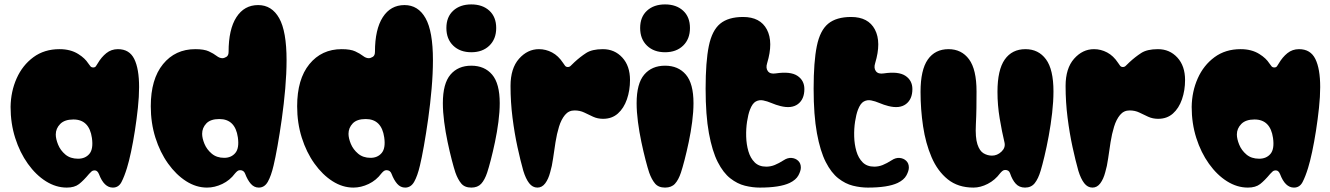

<svg xmlns="http://www.w3.org/2000/svg" viewBox="-20 -837 6032 871"><path d="M492 14Q452 14 429 -47Q422 -64 410 -64Q400 -64 394.5 -58.5Q389 -53 384 -48Q359 -18 338.5 -2Q318 14 283 14Q234 14 188.5 -14.5Q143 -43 106.5 -94Q70 -145 49 -211Q28 -277 28 -352Q29 -422 55.5 -481.5Q82 -541 131.5 -577.5Q181 -614 250 -614Q300 -614 335 -592Q351 -582 362 -571.5Q373 -561 380 -550Q386 -541 390.5 -536Q395 -531 403 -531Q411 -531 415 -536.5Q419 -542 423 -549Q440 -578 462.5 -596Q485 -614 515 -614Q567 -614 589 -569.5Q611 -525 611 -442Q611 -399 605.5 -347.5Q600 -296 592 -244.5Q584 -193 574.5 -148.5Q565 -104 556 -75Q544 -36 531 -11Q518 14 492 14ZM334 -117Q367 -117 385.5 -139Q404 -161 397 -211Q385 -295 313 -295Q273 -295 253 -274.5Q233 -254 233 -227Q233 -207 243.5 -181Q254 -155 276.5 -136Q299 -117 334 -117Z M1154 14Q1133 14 1118 -3Q1103 -20 1092 -49Q1086 -65 1069 -65Q1062 -65 1056.5 -60.5Q1051 -56 1046 -50Q1023 -19 988.5 -2.5Q954 14 919 14Q870 14 824.5 -15Q779 -44 742.5 -95Q706 -146 685 -212.5Q664 -279 664 -355Q664 -478 719.5 -546Q775 -614 866 -614Q906 -614 927.5 -604Q949 -594 962.5 -583.5Q976 -573 989 -573Q997 -573 1007 -579Q1017 -585 1017 -602Q1017 -704 1052.5 -759Q1088 -814 1151 -814Q1213 -814 1246.5 -754.5Q1280 -695 1280 -564Q1280 -504 1274 -435Q1268 -366 1258.5 -298.5Q1249 -231 1239 -175Q1229 -119 1221 -86Q1210 -39 1195 -12.5Q1180 14 1154 14ZM997 -121Q1029 -121 1047.5 -143Q1066 -165 1059 -214Q1047 -297 975 -297Q935 -297 916 -277Q897 -257 897 -230Q897 -210 907.5 -184.5Q918 -159 940.5 -140Q963 -121 997 -121Z M1818 14Q1797 14 1782 -3Q1767 -20 1756 -49Q1750 -65 1733 -65Q1726 -65 1720.5 -60.5Q1715 -56 1710 -50Q1687 -19 1652.5 -2.5Q1618 14 1583 14Q1534 14 1488.5 -15Q1443 -44 1406.5 -95Q1370 -146 1349 -212.5Q1328 -279 1328 -355Q1328 -478 1383.5 -546Q1439 -614 1530 -614Q1570 -614 1591.5 -604Q1613 -594 1626.5 -583.5Q1640 -573 1653 -573Q1661 -573 1671 -579Q1681 -585 1681 -602Q1681 -704 1716.5 -759Q1752 -814 1815 -814Q1877 -814 1910.5 -754.5Q1944 -695 1944 -564Q1944 -504 1938 -435Q1932 -366 1922.5 -298.5Q1913 -231 1903 -175Q1893 -119 1885 -86Q1874 -39 1859 -12.5Q1844 14 1818 14ZM1661 -121Q1693 -121 1711.5 -143Q1730 -165 1723 -214Q1711 -297 1639 -297Q1599 -297 1580 -277Q1561 -257 1561 -230Q1561 -210 1571.5 -184.5Q1582 -159 1604.5 -140Q1627 -121 1661 -121Z M2118 -600Q2067 -600 2036 -630Q2005 -660 2005 -710Q2005 -760 2036 -788.5Q2067 -817 2118 -817Q2169 -817 2200 -788.5Q2231 -760 2231 -710Q2231 -660 2200 -630Q2169 -600 2118 -600ZM2118 14Q2088 14 2072.5 -4.5Q2057 -23 2046 -54Q2039 -75 2029.5 -111.5Q2020 -148 2010.5 -193Q2001 -238 1995 -284Q1989 -330 1989 -369Q1989 -458 2023.5 -498.5Q2058 -539 2118 -539Q2178 -539 2212.5 -498.5Q2247 -458 2247 -369Q2247 -330 2241 -284Q2235 -238 2225.5 -193Q2216 -148 2206.5 -111.5Q2197 -75 2190 -54Q2179 -21 2163 -3.5Q2147 14 2118 14Z M2418 14Q2396 14 2380.5 -6Q2365 -26 2354 -62Q2341 -108 2327.5 -170Q2314 -232 2305 -303Q2296 -374 2296 -447Q2296 -527 2334.5 -570.5Q2373 -614 2425 -614Q2456 -614 2484.5 -599Q2513 -584 2534 -552Q2539 -544 2543.5 -538.5Q2548 -533 2556 -533Q2564 -533 2569.5 -539Q2575 -545 2586 -555Q2612 -579 2639 -596.5Q2666 -614 2715 -614Q2768 -614 2803 -576Q2838 -538 2838 -474Q2838 -427 2824 -386.5Q2810 -346 2783 -322Q2756 -298 2716 -298Q2691 -298 2670.5 -307.5Q2650 -317 2630.5 -326.5Q2611 -336 2586 -336Q2560 -336 2543 -315.5Q2526 -295 2516 -262.5Q2506 -230 2500 -192Q2494 -154 2489 -118Q2484 -82 2476 -56Q2468 -25 2453.5 -5.5Q2439 14 2418 14Z M2997 -600Q2946 -600 2915 -630Q2884 -660 2884 -710Q2884 -760 2915 -788.5Q2946 -817 2997 -817Q3048 -817 3079 -788.5Q3110 -760 3110 -710Q3110 -660 3079 -630Q3048 -600 2997 -600ZM2997 14Q2967 14 2951.5 -4.5Q2936 -23 2925 -54Q2918 -75 2908.5 -111.5Q2899 -148 2889.5 -193Q2880 -238 2874 -284Q2868 -330 2868 -369Q2868 -458 2902.5 -498.5Q2937 -539 2997 -539Q3057 -539 3091.5 -498.5Q3126 -458 3126 -369Q3126 -330 3120 -284Q3114 -238 3104.5 -193Q3095 -148 3085.5 -111.5Q3076 -75 3069 -54Q3058 -21 3042 -3.5Q3026 14 2997 14Z M3427 14Q3394 14 3359.5 5.5Q3325 -3 3293 -28Q3261 -53 3236 -102Q3211 -151 3196 -232.5Q3181 -314 3181 -435Q3181 -557 3195.5 -628Q3210 -699 3247 -729.5Q3284 -760 3351 -760Q3429 -760 3459 -703Q3489 -646 3460 -550Q3453 -528 3463.5 -514Q3474 -500 3499 -504Q3566 -514 3597.5 -493Q3629 -472 3629 -433Q3629 -387 3600 -365Q3571 -343 3520 -356Q3500 -361 3480 -369.5Q3460 -378 3442 -381.5Q3424 -385 3408.5 -376.5Q3393 -368 3382 -339Q3374 -318 3369 -285.5Q3364 -253 3365 -217.5Q3366 -182 3375 -151Q3384 -120 3403.5 -100.5Q3423 -81 3456 -81Q3476 -81 3494.5 -88.5Q3513 -96 3535 -110Q3553 -122 3571 -120.5Q3589 -119 3601 -107.5Q3613 -96 3613 -77Q3613 -62 3602 -41.5Q3591 -21 3562 -7Q3517 14 3427 14Z M3917 14Q3884 14 3849.5 5.5Q3815 -3 3783 -28Q3751 -53 3726 -102Q3701 -151 3686 -232.5Q3671 -314 3671 -435Q3671 -557 3685.5 -628Q3700 -699 3737 -729.5Q3774 -760 3841 -760Q3919 -760 3949 -703Q3979 -646 3950 -550Q3943 -528 3953.5 -514Q3964 -500 3989 -504Q4056 -514 4087.5 -493Q4119 -472 4119 -433Q4119 -387 4090 -365Q4061 -343 4010 -356Q3990 -361 3970 -369.5Q3950 -378 3932 -381.5Q3914 -385 3898.5 -376.5Q3883 -368 3872 -339Q3864 -318 3859 -285.5Q3854 -253 3855 -217.5Q3856 -182 3865 -151Q3874 -120 3893.5 -100.5Q3913 -81 3946 -81Q3966 -81 3984.5 -88.5Q4003 -96 4025 -110Q4043 -122 4061 -120.5Q4079 -119 4091 -107.5Q4103 -96 4103 -77Q4103 -62 4092 -41.5Q4081 -21 4052 -7Q4007 14 3917 14Z M4396 14Q4326 14 4279.5 -23.5Q4233 -61 4206 -124Q4179 -187 4167.5 -264Q4156 -341 4156 -420Q4156 -520 4189 -567Q4222 -614 4283 -614Q4342 -614 4376 -568Q4410 -522 4410 -422Q4410 -384 4409.5 -347.5Q4409 -311 4407 -272Q4404 -213 4414 -182.5Q4424 -152 4442 -141.5Q4460 -131 4480 -131Q4504 -131 4523 -149Q4542 -167 4537 -190Q4525 -240 4515 -300Q4505 -360 4505 -420Q4505 -520 4538 -567Q4571 -614 4632 -614Q4691 -614 4725 -568Q4759 -522 4759 -422Q4759 -377 4753 -324.5Q4747 -272 4737.5 -220.5Q4728 -169 4718 -127.5Q4708 -86 4701 -63Q4690 -26 4674 -6Q4658 14 4630 14Q4604 14 4588 -3.5Q4572 -21 4562 -51Q4557 -66 4540 -66Q4533 -66 4527.5 -61.5Q4522 -57 4517 -51Q4494 -20 4461 -3Q4428 14 4396 14Z M4936 14Q4914 14 4898.5 -6Q4883 -26 4872 -62Q4859 -108 4845.5 -170Q4832 -232 4823 -303Q4814 -374 4814 -447Q4814 -527 4852.5 -570.5Q4891 -614 4943 -614Q4974 -614 5002.5 -599Q5031 -584 5052 -552Q5057 -544 5061.5 -538.5Q5066 -533 5074 -533Q5082 -533 5087.5 -539Q5093 -545 5104 -555Q5130 -579 5157 -596.5Q5184 -614 5233 -614Q5286 -614 5321 -576Q5356 -538 5356 -474Q5356 -427 5342 -386.5Q5328 -346 5301 -322Q5274 -298 5234 -298Q5209 -298 5188.5 -307.5Q5168 -317 5148.5 -326.5Q5129 -336 5104 -336Q5078 -336 5061 -315.5Q5044 -295 5034 -262.5Q5024 -230 5018 -192Q5012 -154 5007 -118Q5002 -82 4994 -56Q4986 -25 4971.5 -5.5Q4957 14 4936 14Z M5850 14Q5810 14 5787 -47Q5780 -64 5768 -64Q5758 -64 5752.5 -58.5Q5747 -53 5742 -48Q5717 -18 5696.5 -2Q5676 14 5641 14Q5592 14 5546.5 -14.5Q5501 -43 5464.5 -94Q5428 -145 5407 -211Q5386 -277 5386 -352Q5387 -422 5413.5 -481.5Q5440 -541 5489.5 -577.5Q5539 -614 5608 -614Q5658 -614 5693 -592Q5709 -582 5720 -571.5Q5731 -561 5738 -550Q5744 -541 5748.5 -536Q5753 -531 5761 -531Q5769 -531 5773 -536.5Q5777 -542 5781 -549Q5798 -578 5820.5 -596Q5843 -614 5873 -614Q5925 -614 5947 -569.5Q5969 -525 5969 -442Q5969 -399 5963.5 -347.5Q5958 -296 5950 -244.5Q5942 -193 5932.5 -148.5Q5923 -104 5914 -75Q5902 -36 5889 -11Q5876 14 5850 14ZM5692 -117Q5725 -117 5743.5 -139Q5762 -161 5755 -211Q5743 -295 5671 -295Q5631 -295 5611 -274.5Q5591 -254 5591 -227Q5591 -207 5601.5 -181Q5612 -155 5634.5 -136Q5657 -117 5692 -117Z"/></svg>

Font: Matemasie
Style: Regular
Weight: 400
Designer: Adam Yeo
Version: Version 1.001; ttfautohint (v1.8.4.7-5d5b)